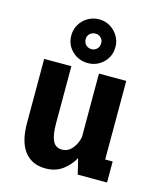

<svg xmlns="http://www.w3.org/2000/svg" viewBox="-114 -837 779 931"><g transform="rotate(15 275.0 -371.0)"><path d="M202 11.5Q134.5 11.5 97 -36Q59.5 -83.5 59.5 -178.5V-500H196V-212Q196 -155.5 209.5 -126.5Q223 -97.5 256.5 -97.5Q287 -97.5 308 -123.5Q329 -149.5 334.5 -181.5V-500H471.5V-105.5H509V0H362L343 -78Q323 -40.5 287.5 -14.5Q252 11.5 202 11.5ZM269 -535Q222.5 -535 189.8 -566.2Q157 -597.5 157 -645Q157 -675 172 -700Q187 -725 212.5 -739.8Q238 -754.5 269 -754.5Q298.5 -754.5 323.2 -739.8Q348 -725 363.2 -700Q378.5 -675 378.5 -645Q378.5 -597.5 345.8 -566.2Q313 -535 269 -535ZM269 -605Q284.5 -605 295.8 -616.2Q307 -627.5 307 -646Q307 -661.5 295.8 -672.2Q284.5 -683 269 -683Q251.5 -683 240.2 -672.2Q229 -661.5 229 -646Q229 -627.5 240.2 -616.2Q251.5 -605 269 -605Z"/></g></svg>

Font: Trispace SemiCondensed SemiBold
Style: Regular
Weight: 600
Width: 4
Designer: Tyler Finck
Foundry: Etcetera Type Company
Version: Version 1.210; ttfautohint (v1.8.3)